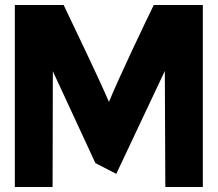

<svg xmlns="http://www.w3.org/2000/svg" viewBox="-20 -733 868 763"><path d="M413 -328C371 -426 269 -637 233 -713H39V10H189L190 -450L359 -85L442 -42L635 -451L637 10H786V-713H591C554 -637 454 -428 413 -328Z"/></svg>

Font: Bluebird
Style: SfBd
Weight: 700
Designer: Jasper
Foundry: Cannot Into Space Fonts
Version: Version 0.98